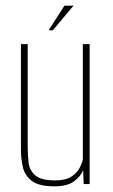

<svg xmlns="http://www.w3.org/2000/svg" viewBox="-20 -651 401 679"><path d="M173 8Q117 8 92 -11.5Q67 -31 60.5 -61.5Q54 -92 54 -123V-495H78V-132Q78 -104 81 -76.5Q84 -49 104.5 -31Q125 -13 175 -13Q211 -13 231 -25.5Q251 -38 260.5 -55.5Q270 -73 273 -87V-495H297V0H276L274 -49Q266 -28 242 -10Q218 8 173 8ZM152 -544 208 -631H240L167 -544Z"/></svg>

Font: Alumni Sans Thin
Style: Regular
Weight: 100
Designer: Robert E. Leuschke
Foundry: Robert E. Leuschke
Version: Version 1.018